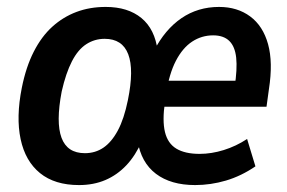

<svg xmlns="http://www.w3.org/2000/svg" viewBox="-20 -524 829 554"><path d="M208 10Q138 10 95.5 -24.5Q53 -59 39.5 -122.5Q26 -186 43 -271Q55 -331 77.5 -375Q100 -419 131 -447Q162 -475 200.5 -489.5Q239 -504 285 -504Q349 -504 388 -472Q427 -440 435 -377H424Q456 -439 503.5 -471.5Q551 -504 612 -504Q665 -504 702 -476.5Q739 -449 753.5 -396.5Q768 -344 756 -267L749 -216H439L450 -291H673L657 -273Q665 -325 661.5 -357.5Q658 -390 641.5 -406Q625 -422 595 -422Q562 -422 534.5 -404Q507 -386 487.5 -348.5Q468 -311 459 -252L456 -230Q448 -176 456 -143Q464 -110 489 -95Q514 -80 556 -80Q590 -80 625.5 -91Q661 -102 693 -123L717 -44Q676 -16 632 -3Q588 10 543 10Q473 10 430 -22.5Q387 -55 377 -118H390Q371 -75 344.5 -47Q318 -19 284 -4.5Q250 10 208 10ZM225 -82Q255 -82 278.5 -98Q302 -114 320 -147.5Q338 -181 349 -235Q367 -323 350 -367.5Q333 -412 282 -412Q253 -412 229 -396.5Q205 -381 187.5 -347Q170 -313 158 -260Q141 -171 157.5 -126.5Q174 -82 225 -82Z"/></svg>

Font: Nunito Sans 10pt Condensed
Style: Bold Italic
Weight: 700
Width: 3
Italic angle: -9°
Designer: Vernon Adams
Foundry: Vernon Adams
Version: Version 3.101;gftools[0.9.27]